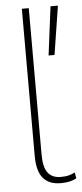

<svg xmlns="http://www.w3.org/2000/svg" viewBox="-52 -734 331 774"><g transform="rotate(-5 113.0 -347.0)"><path d="M213 -704 182 -507H158L183 -704ZM95 -704V-112Q95 -60 112.5 -37.5Q130 -15 164 -15Q185 -15 197.5 -18.5Q210 -22 222 -28L226 -4Q214 3 198.5 6.5Q183 10 162 10Q115 10 91 -18.5Q67 -47 67 -109V-704Z"/></g></svg>

Font: Prodigy Sans ExtraLight
Style: Regular
Weight: 200
Designer: Wei Huang
Foundry: Wei Huang
Version: Version 1.003; ttfautohint (v1.8.3)